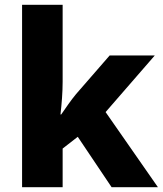

<svg xmlns="http://www.w3.org/2000/svg" viewBox="-20 -780 678 800"><path d="M241 -439V-760H72V0H241V-161L304 -210L445 0H638L420 -313L625 -549H437L297 -388C276 -363 253 -329 235 -303H232C237 -346 241 -396 241 -439Z"/></svg>

Font: Noto Sans Ethiopic ExtraBold
Style: Regular
Weight: 800
Designer: Monotype Design Team
Foundry: Monotype Imaging Inc.
Version: Version 2.102